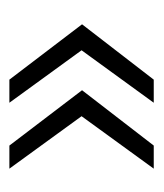

<svg xmlns="http://www.w3.org/2000/svg" viewBox="10 -398 340 399"><g transform="rotate(-90 179.5 -199.0)"><path d="M76 -49H28L137 -199L28 -349H76L191 -198ZM213 -49H165L274 -199L165 -349H213L328 -198Z"/></g></svg>

Font: Rokkitt Light
Style: Regular
Weight: 300
Version: Version 3.103